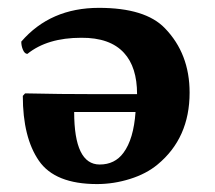

<svg xmlns="http://www.w3.org/2000/svg" viewBox="-20 -459 548 489"><path d="M325.2 -173.8H168.9Q168.9 -40 233.9 -40Q272.5 -40 294.4 -69.8Q320.3 -104.5 325.2 -173.8ZM49.8 -321.8Q43 -321.8 38.6 -331.8Q34.2 -341.8 34.2 -353Q108.4 -439 231.9 -439Q350.1 -439 399.9 -387.2Q462.9 -322.3 462.9 -223.1Q462.9 -107.4 381.3 -40Q352.5 -16.1 311 -3.2Q269.5 9.8 227.1 9.8Q120.1 9.8 79.1 -49.6Q38.1 -108.9 38.1 -214.8L43.9 -221.2Q129.9 -219.2 229.5 -219.2H329.1Q329.1 -288.1 295.9 -324.2Q260.3 -363.3 187 -362.8Q100.6 -362.8 49.8 -321.8Z"/></svg>

Font: Linux Biolinum
Style: Bold
Weight: 700
Designer: Philipp H. Poll
Foundry: Philipp H. Poll
Version: Version 1.3.2 ; ttfautohint (v0.9)